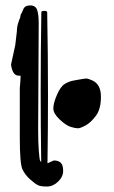

<svg xmlns="http://www.w3.org/2000/svg" viewBox="-20 -682 417 705"><path d="M317.9 -387.2C308.1 -391.4 301.3 -393.6 297.4 -393.6C293.5 -393.6 287.8 -392.9 280.5 -391.6C273.2 -390.3 263.5 -388.6 251.5 -386.5C239.4 -384.4 228.2 -380.1 217.8 -373.8C207.4 -367.4 197.8 -354 189 -333.5C180.2 -313 175.8 -296.5 175.8 -283.9C175.8 -271.4 183.6 -257.8 199.2 -243.2C214.8 -228.5 228.4 -219.5 239.7 -216.1C251.1 -212.6 259.8 -210.9 265.9 -210.9C271.9 -210.9 281.3 -214.4 294.2 -221.4C307 -228.4 319.7 -240.2 332 -256.6C344.4 -273 350.6 -296.5 350.6 -327.1C350.6 -357.7 339.7 -377.8 317.9 -387.2ZM154.3 -82.5C155.6 -164.9 156.2 -247.7 156.2 -331.1C156.2 -432.3 155.3 -534.2 153.3 -636.7C153.3 -640.3 149.7 -642.1 142.6 -642.1C135.4 -642.1 131.8 -640.3 131.8 -636.7C130.2 -540 129.4 -443.2 129.4 -346.2C129.4 -259.9 130 -173.3 131.3 -86.4C130.4 -87.7 129.1 -89.6 127.4 -92C125.8 -94.5 124.2 -106 122.6 -126.7C120.9 -147.4 120.1 -174.2 120.1 -207L122.1 -596.7C122.1 -618.8 120.1 -635.3 116.2 -646C112.3 -656.7 103.8 -662.1 90.8 -662.1C77.8 -662.1 69.4 -657.5 65.7 -648.2C61.9 -638.9 59.3 -633.4 57.9 -631.6C56.4 -629.8 55.4 -626.8 54.9 -622.6C54.4 -618.3 53.7 -615.5 52.7 -614C51.8 -612.5 49.7 -606.9 46.6 -596.9C43.5 -587 42 -577.1 42 -567.4L36.1 -516.6L20.5 -444.8V-444.3C24.4 -417.6 33.5 -404.3 47.9 -404.3L55.7 -403.8C55.3 -389.5 54.4 -374.5 52.7 -358.9V-175.8C52.7 -112.3 56 -73.7 62.5 -60.1C69 -46.4 78.6 -33.9 91.3 -22.7C104 -11.5 113.8 -4.4 120.6 -1.5C127.4 1.5 138.1 2.9 152.6 2.9C167.1 2.9 180.6 -3 193.1 -14.9C205.6 -26.8 211.9 -40 211.9 -54.4C211.9 -68.9 208.9 -78.9 202.9 -84.5C196.9 -90 188.5 -92.8 177.7 -92.8Z"/></svg>

Font: Drukaatie burti
Style: Regular
Weight: 400
Version: Version 0.14.4